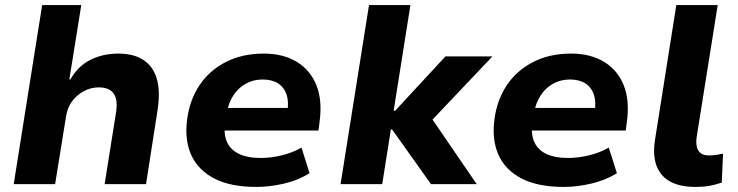

<svg xmlns="http://www.w3.org/2000/svg" viewBox="-20 -725 2907 756"><path d="M34 0 146 -705H300L253 -412H257Q288 -466 337 -490Q386 -514 446 -514Q506 -514 544.5 -489Q583 -464 597.5 -414.5Q612 -365 600 -289L555 0H392L437 -283Q442 -316 436.5 -337Q431 -358 414.5 -369.5Q398 -381 369 -381Q337 -381 309 -365.5Q281 -350 263 -325Q245 -300 240 -266L197 0Z M990 11Q887 11 823 -22.5Q759 -56 732.5 -116Q706 -176 717 -256Q727 -332 766 -390Q805 -448 869.5 -481Q934 -514 1019 -514Q1095 -514 1148.5 -481.5Q1202 -449 1226 -389Q1250 -329 1238 -243L1234 -211H839L853 -300H1126L1111 -282Q1118 -323 1108.5 -352Q1099 -381 1075 -396.5Q1051 -412 1014 -412Q977 -412 947 -395Q917 -378 898 -348Q879 -318 872 -278L868 -253Q859 -203 872 -170Q885 -137 919 -120Q953 -103 1007 -103Q1047 -103 1090 -113.5Q1133 -124 1167 -144L1199 -43Q1154 -15 1098 -2Q1042 11 990 11Z M1321 0 1433 -705H1596L1530 -289H1536L1734 -503H1919L1662 -232L1664 -282L1857 0H1677L1524 -215H1519L1485 0Z M2200 11Q2097 11 2033 -22.5Q1969 -56 1942.5 -116Q1916 -176 1927 -256Q1937 -332 1976 -390Q2015 -448 2079.5 -481Q2144 -514 2229 -514Q2305 -514 2358.5 -481.5Q2412 -449 2436 -389Q2460 -329 2448 -243L2444 -211H2049L2063 -300H2336L2321 -282Q2328 -323 2318.5 -352Q2309 -381 2285 -396.5Q2261 -412 2224 -412Q2187 -412 2157 -395Q2127 -378 2108 -348Q2089 -318 2082 -278L2078 -253Q2069 -203 2082 -170Q2095 -137 2129 -120Q2163 -103 2217 -103Q2257 -103 2300 -113.5Q2343 -124 2377 -144L2409 -43Q2364 -15 2308 -2Q2252 11 2200 11Z M2718 11Q2626 11 2585.5 -37Q2545 -85 2559 -174L2643 -705H2806L2723 -185Q2720 -162 2724 -146Q2728 -130 2739.5 -121.5Q2751 -113 2771 -113Q2786 -113 2799.5 -115Q2813 -117 2827 -120L2822 -6Q2795 3 2772 7Q2749 11 2718 11Z"/></svg>

Font: Nunito Sans 7pt ExtraBold
Style: Italic
Weight: 800
Italic angle: -9°
Designer: Vernon Adams
Foundry: Vernon Adams
Version: Version 3.101;gftools[0.9.27]